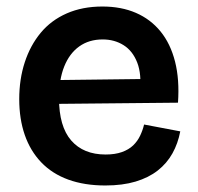

<svg xmlns="http://www.w3.org/2000/svg" viewBox="-20 -556 608 589"><path d="M303 13Q239 13 189.5 -5Q140 -23 106.5 -58Q73 -93 56 -142Q39 -191 39 -252Q39 -313 56 -365Q73 -417 105 -455.5Q137 -494 185 -515Q233 -536 294 -536Q352 -536 397 -516.5Q442 -497 472.5 -459.5Q503 -422 517 -367Q531 -312 526 -241L120 -237V-310L449 -314L409 -273Q415 -328 401 -364Q387 -400 359 -417.5Q331 -435 295 -435Q253 -435 223 -413.5Q193 -392 177 -352Q161 -312 161 -255Q161 -168 198.5 -125Q236 -82 304 -82Q333 -82 354 -89.5Q375 -97 388.5 -110Q402 -123 410 -140Q418 -157 422 -174L533 -153Q526 -116 509 -85.5Q492 -55 464 -33Q436 -11 396 1Q356 13 303 13Z"/></svg>

Font: Bricolage Grotesque 28pt SemiBold
Style: Regular
Weight: 600
Version: Version 1.001;gftools[0.9.33.dev8+g029e19f]